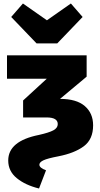

<svg xmlns="http://www.w3.org/2000/svg" viewBox="-20 -850 572 1097"><path d="M203 227Q125 208 76 168Q27 128 27 67Q27 -44 202 -79Q260 -92 285 -105.5Q310 -119 310 -141Q310 -179 246 -179H112V-276L247 -400H20V-534H475V-412L323 -285Q417 -285 464.5 -244Q512 -203 512 -134Q512 -54 459 -14.5Q406 25 314 43Q251 55 228 66Q205 77 205 91Q205 109 243 123ZM307 -602H189L44 -753L111 -830L248 -734L385 -830L452 -753Z"/></svg>

Font: Trujillo Black
Style: Regular
Weight: 900
Designer: Fira Sans original fonts by bBox Type GmbH, Carrois Corporate GbR, & Edenspiekermann AG / Changes by Cristiano Sobral
Foundry: Fira Sans original fonts by bBox Type GmbH, Carrois Corporate GbR, & Edenspiekermann AG / Changes by Cristiano Sobral
Version: Version 4.301;July 28, 2020;FontCreator 13.0.0.2655 64-bit